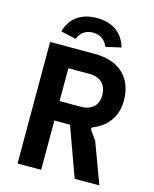

<svg xmlns="http://www.w3.org/2000/svg" viewBox="-130 -982 856 1068"><g transform="rotate(15 297.5 -448.0)"><path d="M76 0H212V-284H302L405 0H547L460 -235L425 -283C419 -293 421 -300 431 -304C508 -334 557 -400 557 -490C557 -624 473 -700 334 -700H76ZM335 -396H212V-585H335C395 -585 433 -550 433 -488C433 -429 395 -396 335 -396ZM294 -896C200 -896 143 -850 121 -773L208 -753C224 -791 252 -812 294 -812C336 -812 364 -791 380 -753L468 -773C445 -850 388 -896 294 -896Z"/></g></svg>

Font: Finlandica SemiBold
Style: Regular
Weight: 600
Designer: Niklas Ekholm, Juho Hiilivirta, Jaakko Suomalainen
Foundry: Helsinki Type Studio
Version: Version 2.000;Glyphs 3.2 (3202)